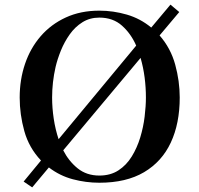

<svg xmlns="http://www.w3.org/2000/svg" viewBox="-20 -790 860 829"><path d="M610 -369Q610 -332 604.5 -286.5Q599 -241 585.5 -196.5Q572 -152 549 -114.5Q526 -77 491.5 -54.5Q457 -32 409 -32Q354 -32 315.5 -63Q277 -94 253 -141L587 -540Q599 -498 604.5 -455Q610 -412 610 -369ZM568 -593 233 -189Q219 -231 212 -277.5Q205 -324 205 -369Q205 -435 220 -501Q228 -535 243 -572Q258 -609 281 -641.5Q304 -674 336 -694Q368 -714 409 -714Q468 -714 507 -679Q546 -644 568 -593ZM756 -369Q756 -440 736.5 -511Q717 -582 669 -637L754 -738L716 -770L633 -671Q586 -710 527.5 -727Q469 -744 409 -744Q328 -744 264 -714.5Q200 -685 155.5 -633.5Q111 -582 88 -514Q65 -446 65 -369Q65 -296 85 -224Q105 -152 157 -97L82 -6L119 19L191 -67Q238 -31 294.5 -16Q351 -1 409 -1Q525 -1 602 -46.5Q679 -92 717.5 -174.5Q756 -257 756 -369Z"/></svg>

Font: UoqMunThenKhung
Style: Regular
Weight: 400
Designer: Font-Kai, 金井和夫, 宇文滿月
Foundry: Kazuo Kanai, Moonlit Owen
Version: Version 1.197